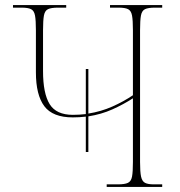

<svg xmlns="http://www.w3.org/2000/svg" viewBox="-20 -734 705 754"><path d="M317 -137V-276Q292 -273 266 -273Q187 -273 154 -317Q121 -361 121 -450V-615Q121 -654 117.5 -673Q114 -692 102 -698Q90 -704 65 -704H31V-714H240V-704H208Q181 -704 168.5 -698Q156 -692 152.5 -673Q149 -654 149 -615V-455Q149 -367 175 -325Q201 -283 266 -283Q291 -283 317 -286V-463H327V-288Q377 -296 421 -315.5Q465 -335 502 -360V-615Q502 -654 498.5 -673Q495 -692 483 -698Q471 -704 446 -704H412V-714H617V-704H588Q562 -704 549.5 -698Q537 -692 533.5 -673Q530 -654 530 -615V-98Q530 -59 534 -40.5Q538 -22 549.5 -16Q561 -10 584 -10H617V0H399V-10H443Q470 -10 482.5 -16Q495 -22 498.5 -40.5Q502 -59 502 -98V-348Q465 -324 421.5 -304.5Q378 -285 327 -277V-137Z"/></svg>

Font: Noto Serif Display SemiCondensed Thin
Style: Regular
Weight: 100
Width: 4
Designer: Monotype Design Team
Foundry: Monotype Imaging Inc.
Version: Version 2.009